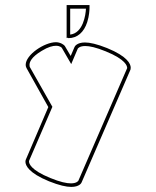

<svg xmlns="http://www.w3.org/2000/svg" viewBox="-20 -698 614 755"><path d="M94 -65 186 -278 97 -435C97 -435 96 -439 96 -443C96 -453 102 -473 144 -498C170 -514 188 -518 200 -518C216 -518 222 -511 223 -510L260 -446L286 -507C287 -508 293 -517 315 -517C332 -517 357 -512 396 -496C475 -464 480 -438 480 -431V-430L288 13C287 14 281 23 259 23C242 23 217 18 178 2C99 -30 94 -56 94 -63ZM81 -443C81 -435 85 -430 85 -429L170 -277L81 -69C81 -68 80 -66 80 -62C80 -48 92 -18 173 15C213 31 241 37 260 37C292 37 300 22 301 19L493 -424C493 -425 494 -428 494 -432C494 -446 482 -476 401 -509C361 -525 333 -531 314 -531C283 -531 274 -516 273 -513L258 -478L235 -517C233 -521 218 -532 200 -532C155 -532 81 -483 81 -443ZM318 -664C317 -640 307 -568 256 -562V-664ZM323 -611C331 -636 332 -660 332 -668V-671V-678H242V-548C244 -550 247 -550 249 -548C284 -548 310 -571 323 -611Z"/></svg>

Font: Platiipus Light
Style: Light
Weight: 400
Version: Version 001.000